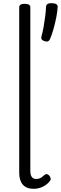

<svg xmlns="http://www.w3.org/2000/svg" viewBox="-20 -1172 383 1209"><path d="M193 17Q147 17 124 -9Q101 -35 101 -84V-1126Q101 -1137 109.5 -1142.5Q118 -1148 135 -1148Q153 -1148 162 -1142.5Q171 -1137 171 -1126V-95Q171 -70 180.5 -57.5Q190 -45 207 -45Q218 -45 227 -48Q236 -51 244 -57Q252 -63 261 -71Q268 -77 276 -75.5Q284 -74 291 -65Q296 -59 298.5 -50.5Q301 -42 296 -35Q285 -19 268 -7Q251 5 231.5 11Q212 17 193 17ZM260 -913Q246 -918 242 -925Q238 -932 241 -943Q248 -966 254 -999.5Q260 -1033 264.5 -1068Q269 -1103 270 -1129Q270 -1139 277.5 -1145.5Q285 -1152 305 -1152Q325 -1152 334.5 -1145.5Q344 -1139 343 -1129Q342 -1101 334.5 -1063Q327 -1025 316.5 -988Q306 -951 294 -924Q290 -917 284 -912.5Q278 -908 260 -913Z"/></svg>

Font: Playwrite CL Light
Style: Regular
Weight: 300
Designer: Veronika Burian, José Scaglione
Foundry: TypeTogether
Version: Version 1.002